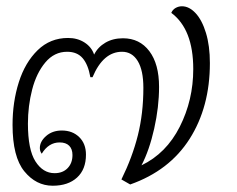

<svg xmlns="http://www.w3.org/2000/svg" viewBox="-20 -583 754 612"><path d="M649 -382Q649 -242 584.5 -140.5Q520 -39 395 5L367 -11Q402 -82 419.5 -152Q437 -222 437 -303Q437 -359 419 -388.5Q401 -418 369 -418Q309 -418 275 -337H268Q261 -377 243.5 -397.5Q226 -418 194 -418Q153 -418 124.5 -384Q96 -350 82.5 -297.5Q69 -245 69 -189Q69 -106 93 -68.5Q117 -31 154 -31Q180 -31 195.5 -47Q211 -63 211 -89Q211 -108 200.5 -118.5Q190 -129 170 -129Q135 -129 113 -93Q107 -101 107 -111Q107 -132 127 -149.5Q147 -167 177 -167Q211 -167 232.5 -146Q254 -125 254 -90Q254 -43 225.5 -17Q197 9 148 9Q95 9 57.5 -37Q20 -83 20 -185Q20 -258 40 -321Q60 -384 100 -423Q140 -462 197 -462Q227 -462 249.5 -447.5Q272 -433 280 -409Q292 -433 316 -447Q340 -461 372 -461Q425 -461 456 -420Q487 -379 487 -306Q487 -242 471.5 -173Q456 -104 431 -56Q510 -94 553 -179Q596 -264 596 -363Q596 -490 526 -542Q530 -552 539.5 -557.5Q549 -563 560 -563Q583 -563 603.5 -541Q624 -519 636.5 -478Q649 -437 649 -382Z"/></svg>

Font: Krub Light
Style: Italic
Weight: 300
Italic angle: -8°
Designer: Ekaluck Peanpanawate
Foundry: Cadson Demak Co.,Ltd.
Version: Version 1.000; ttfautohint (v1.6)